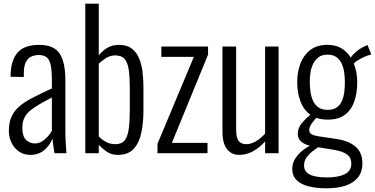

<svg xmlns="http://www.w3.org/2000/svg" viewBox="-20 -830 2031 1040"><path d="M144 9Q110 9 84 -8.5Q58 -26 43 -55.5Q28 -85 28 -120Q28 -164 41 -195Q54 -226 81 -250.5Q108 -275 153 -298.5Q198 -322 261 -351V-392Q261 -445 255 -475.5Q249 -506 233.5 -519Q218 -532 189 -532Q167 -532 148.5 -523Q130 -514 119.5 -492.5Q109 -471 109 -433V-413L37 -414Q38 -502 74.5 -544.5Q111 -587 193 -587Q271 -587 302.5 -540.5Q334 -494 334 -396V-115Q334 -100 335 -76.5Q336 -53 337.5 -32Q339 -11 340 0H275Q272 -19 268.5 -42.5Q265 -66 264 -80Q252 -45 221 -18Q190 9 144 9ZM168 -53Q190 -53 207.5 -64Q225 -75 239 -90.5Q253 -106 261 -122V-302Q219 -280 188.5 -262Q158 -244 139 -227Q120 -210 110.5 -188.5Q101 -167 101 -138Q101 -92 121 -72.5Q141 -53 168 -53Z M618 9Q583 9 557.5 -9Q532 -27 515 -46V0H442V-810H515V-530Q532 -552 559 -569.5Q586 -587 625 -587Q667 -587 693 -567.5Q719 -548 733 -515Q747 -482 752 -441Q757 -400 757 -357V-235Q757 -161 744.5 -106.5Q732 -52 702 -21.5Q672 9 618 9ZM605 -49Q639 -49 655.5 -70Q672 -91 677.5 -132.5Q683 -174 683 -233V-357Q683 -413 677.5 -451.5Q672 -490 655.5 -510Q639 -530 604 -530Q577 -530 553.5 -515Q530 -500 515 -485V-91Q531 -74 554 -61.5Q577 -49 605 -49Z M833 0V-51L1030 -522H854V-578H1107V-534L911 -56H1104V0Z M1275 9Q1246 9 1226 -6Q1206 -21 1195.5 -48Q1185 -75 1185 -114V-578H1259V-130Q1259 -85 1272.5 -67Q1286 -49 1314 -49Q1340 -49 1366.5 -65Q1393 -81 1416 -106V-578H1489V0H1416V-64Q1388 -32 1352 -11.5Q1316 9 1275 9Z M1750 190Q1693 190 1650.5 179Q1608 168 1585.5 144.5Q1563 121 1563 85Q1563 55 1579 29.5Q1595 4 1619 -15Q1643 -34 1668 -45L1708 -36Q1693 -26 1673.5 -11Q1654 4 1640.5 23Q1627 42 1627 66Q1627 100 1658 115.5Q1689 131 1753 131Q1812 131 1847.5 113.5Q1883 96 1883 57Q1883 37 1874.5 22.5Q1866 8 1843 -3Q1820 -14 1774 -21L1674 -37Q1632 -45 1612.5 -62Q1593 -79 1593 -105Q1593 -137 1614.5 -162.5Q1636 -188 1671 -218L1699 -198Q1684 -182 1669.5 -162.5Q1655 -143 1655 -126Q1655 -111 1666.5 -103.5Q1678 -96 1703 -92L1798 -78Q1868 -68 1905.5 -36Q1943 -4 1943 55Q1943 101 1918.5 131.5Q1894 162 1850.5 176Q1807 190 1750 190ZM1755 -182Q1697 -182 1660.5 -209Q1624 -236 1607 -282Q1590 -328 1590 -385Q1590 -441 1607.5 -486.5Q1625 -532 1661 -559.5Q1697 -587 1753 -587Q1808 -587 1844 -558.5Q1880 -530 1897.5 -483.5Q1915 -437 1915 -384Q1915 -326 1899 -280Q1883 -234 1848 -208Q1813 -182 1755 -182ZM1755 -235Q1786 -235 1804.5 -248.5Q1823 -262 1832.5 -284Q1842 -306 1845 -332.5Q1848 -359 1848 -385Q1848 -411 1844.5 -437Q1841 -463 1831 -485Q1821 -507 1802.5 -520.5Q1784 -534 1754 -534Q1724 -534 1705.5 -520Q1687 -506 1676 -483.5Q1665 -461 1661.5 -435.5Q1658 -410 1658 -385Q1658 -361 1661.5 -334.5Q1665 -308 1675 -285.5Q1685 -263 1704 -249Q1723 -235 1755 -235ZM1893 -480 1876 -511Q1886 -531 1911.5 -552Q1937 -573 1971 -586L1991 -535Q1974 -531 1953.5 -522Q1933 -513 1916 -502Q1899 -491 1893 -480Z"/></svg>

Font: Oswald Light
Style: Regular
Weight: 300
Designer: Vernon Adams
Foundry: Vernon Adams
Version: Version 4.103;gftools[0.9.33.dev8+g029e19f]